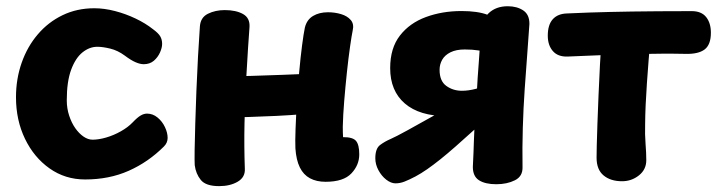

<svg xmlns="http://www.w3.org/2000/svg" viewBox="-20 -588 2345 628"><path d="M480.8 -492.2Q498 -479.6 504.2 -469Q510.3 -458.4 510.3 -444.3Q510.3 -432.3 503.4 -416.5Q496.4 -400.7 483.2 -389.3Q469.9 -378 450.1 -378Q438.3 -378 423.3 -384.5Q408.3 -391 388.3 -406Q365.3 -423 340.7 -429Q316.1 -435 298.1 -435Q272.6 -435 249.7 -416.6Q226.8 -398.1 212.6 -359.6Q198.4 -321 198.4 -260Q198.4 -233.3 206.3 -209.6Q214.1 -185.9 226.4 -168.5Q238.7 -151.1 253.4 -141.1Q268.1 -131.1 282.7 -131.1Q302.8 -131.1 327.2 -138.2Q351.7 -145.3 375.2 -158.5Q398.7 -171.7 413.9 -187.7Q429.4 -204 440.1 -210.2Q450.7 -216.4 460.8 -216.4Q479.8 -216.4 495.2 -203.7Q510.7 -191 519.5 -172.3Q528.3 -153.7 528.3 -137Q528.3 -121 516.3 -109Q465.3 -58 401.3 -29.5Q337.3 -1 258.3 -1Q193.3 -1 142.2 -37.1Q91.1 -73.1 61.7 -134.1Q32.3 -195.1 32.3 -270Q32.3 -330 50.9 -382.8Q69.4 -435.6 103.6 -475.6Q137.7 -515.7 184.6 -538.3Q231.6 -561 288.3 -561Q321.2 -561 356 -551.9Q390.8 -542.9 423.2 -527.5Q455.7 -512.1 480.8 -492.2Z M1045 6.6Q1015.1 6.6 993.8 -4.9Q972.6 -16.3 960.7 -40.4Q948.8 -64.4 946.2 -102.9Q945.2 -125.3 946.7 -166.1Q948.2 -206.8 951.2 -255.5Q954.2 -304.2 958.6 -352.6Q963 -400.9 968 -439.4Q973 -478 977.2 -497.9Q983.6 -523.7 1003.9 -535.8Q1024.2 -547.9 1052.7 -547.9Q1075.2 -547.9 1095.6 -541.8Q1115.9 -535.8 1127.3 -522.5Q1138.8 -509.2 1133.4 -487.2Q1130.2 -471.9 1125 -435.7Q1119.8 -399.6 1114.8 -352.7Q1109.8 -305.8 1105.9 -258.3Q1102 -210.9 1101.2 -173.8Q1101.2 -164.3 1101.4 -155.2Q1101.7 -146.1 1102.1 -139.4Q1133.7 -139.7 1144.4 -127.2Q1155.1 -114.7 1155.1 -83Q1155.1 -48.1 1129.3 -20.8Q1103.4 6.6 1045 6.6ZM696.7 20.8Q653.2 20.8 636.8 0.6Q620.4 -19.7 616.9 -48Q616.1 -61 616.6 -97.2Q617.1 -133.4 618.7 -183.8Q620.3 -234.2 622.4 -291Q624.6 -347.8 627.6 -402.3Q630.6 -456.9 633.8 -501.4Q635.8 -530.8 659.9 -542.9Q684.1 -555 715.3 -555Q751.9 -555 774.9 -542.1Q797.9 -529.2 796.1 -499.7Q794.7 -479.7 791.4 -432.3Q788.2 -385 784.7 -320.8Q781.2 -256.6 779.7 -183.3Q778.2 -110 780.8 -36.6Q782.6 -8.6 757.8 6.1Q733 20.8 696.7 20.8ZM709.3 -203.9Q676.3 -203.9 663.7 -214.9Q651 -226 648.7 -241.2Q646.4 -256.4 646.4 -268.6Q646.4 -280.9 649.4 -296.7Q652.4 -312.6 660.4 -325.1Q668.3 -337.7 681.8 -337.7Q698.1 -337.7 728.4 -338.1Q758.7 -338.4 803.3 -339.8Q848 -341.2 906.2 -343.3Q964.4 -345.4 1036.2 -349.2Q1060 -351 1077.4 -334.9Q1094.8 -318.9 1094.8 -293.3Q1094.8 -262.2 1078.7 -243.7Q1062.6 -225.1 1033.7 -220.8Q1009.2 -217.8 969.7 -214.5Q930.1 -211.2 884.3 -208.9Q838.6 -206.7 792.7 -205.3Q746.9 -203.9 709.3 -203.9Z M1603.2 14.6Q1567.2 14.6 1546.9 1.7Q1526.6 -11.1 1526.6 -42.1Q1529.3 -96.1 1529.9 -123.6Q1530.6 -151 1531.6 -163.9Q1498.2 -133.6 1470.6 -109.3Q1443 -85 1420.1 -66.7Q1397.2 -48.4 1377.2 -34.5Q1357.2 -20.6 1339.1 -10.9Q1318.3 0 1303.2 5.9Q1288 11.9 1272.8 11.7Q1258.6 11.4 1243.3 -0.4Q1228.1 -12.2 1217.8 -31.3Q1207.6 -50.3 1207.6 -70.3Q1207.6 -102 1223 -113.6Q1238.4 -125.2 1258 -133.6Q1273.8 -140.4 1312.8 -161.8Q1351.9 -183.2 1410 -215.9Q1468.1 -248.7 1539.7 -286.8Q1541.9 -331.9 1546.1 -385Q1550.3 -438.1 1552.6 -492Q1554.6 -522.2 1578.4 -544.9Q1602.3 -567.6 1640.7 -567.6Q1671.2 -567.6 1691.6 -553.8Q1712 -540.1 1711.6 -509.4Q1708.9 -468 1704.7 -413.3Q1700.4 -358.6 1696.2 -296.6Q1691.9 -234.6 1690 -169.6Q1688.1 -104.6 1689.1 -41.6Q1690.1 -11.3 1664.3 1.6Q1638.4 14.6 1603.2 14.6ZM1440.6 -208.3Q1352.2 -208.3 1304.2 -249.5Q1256.2 -290.7 1256.2 -365.2Q1256.2 -430.8 1288.1 -471.7Q1319.9 -512.7 1373.2 -532.3Q1426.4 -551.9 1489.4 -551.9Q1542.9 -551.9 1575.1 -539.5Q1607.2 -527.1 1635.3 -518.7L1628.2 -400.6Q1603.1 -408.6 1584 -414.2Q1564.9 -419.8 1545.3 -423Q1525.7 -426.2 1499.9 -426.2Q1472 -426.2 1453.5 -417Q1435 -407.8 1426.4 -392.7Q1417.8 -377.6 1417.8 -359.7Q1417.8 -323 1439.7 -307.1Q1461.7 -291.1 1490.8 -291.1Q1512.1 -291.1 1535.4 -297.2Q1558.8 -303.2 1578.8 -310.5Q1598.9 -317.8 1608.1 -321L1659.1 -263.3Q1632.8 -242.6 1594.9 -230.4Q1557 -218.3 1516.7 -213.3Q1476.4 -208.3 1440.6 -208.3Z M2014.7 4.8Q1977.1 4.8 1954.2 -14.2Q1931.3 -33.2 1931.3 -72.2Q1931.3 -82.7 1931.9 -112.1Q1932.6 -141.6 1934.1 -184.2Q1935.6 -226.9 1937.7 -276.6Q1939.8 -326.3 1942.4 -376.6Q1945 -426.9 1948.2 -471.4Q1951 -505.3 1971.7 -524.1Q1992.4 -542.8 2028 -542.8Q2075 -542.8 2093.6 -527.2Q2112.1 -511.7 2108.6 -474Q2104.6 -432 2101.6 -392.1Q2098.6 -352.2 2095.9 -315.3Q2093.3 -278.4 2091.8 -244.3Q2090.3 -210.1 2090.1 -180.1Q2089.1 -148.1 2091.5 -117.8Q2093.9 -87.4 2093.9 -64Q2093.9 -33.4 2069.8 -14.3Q2045.7 4.8 2014.7 4.8ZM1836.2 -403Q1804.7 -402 1788.2 -421.1Q1771.7 -440.2 1771.7 -471.3Q1771.7 -506.8 1787.9 -524.9Q1804.1 -543 1834.1 -544Q1873.4 -546 1907.3 -547Q1941.2 -548 1974.9 -548.9Q2008.7 -549.8 2046.9 -550.3Q2085.1 -550.8 2132.8 -551.2Q2180.6 -551.6 2242.6 -551.6Q2274.2 -551.6 2289.7 -532.2Q2305.2 -512.8 2305.2 -480.9Q2305.2 -441.9 2284.8 -426.3Q2264.3 -410.8 2222.7 -411.8Q2183.8 -412.6 2146 -412.4Q2108.2 -412.3 2064.9 -411.3Q2021.6 -410.3 1966.6 -408.4Q1911.6 -406.6 1836.2 -403Z"/></svg>

Font: Playpen Sans
Style: Regular
Weight: 400
Designer: Laura Meseguer, Veronika Burian, José Scaglione, Kostas Bartsokas, Vera Evstafieva, Tom Grace, Yorlmar Campos
Foundry: TypeTogether
Version: Version 2.000